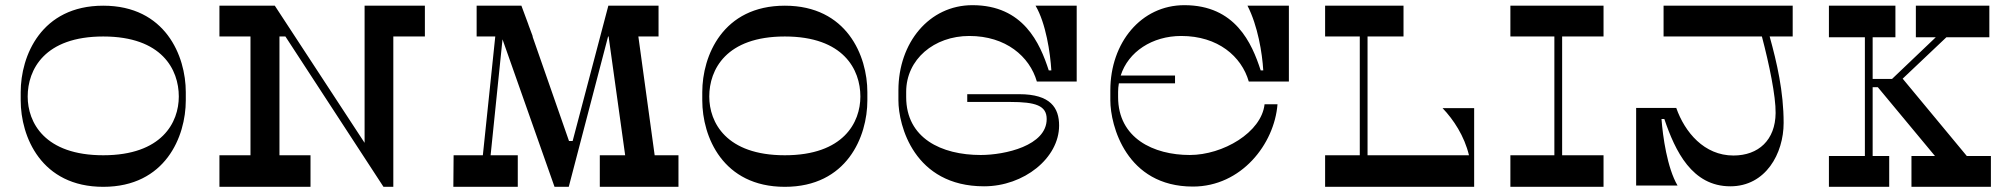

<svg xmlns="http://www.w3.org/2000/svg" viewBox="-20 -722 7789 742"><path d="M698 -366C698 -506 619 -700 379 -700C139 -700 60 -506 60 -366V-334C60 -194 139 0 379 0C619 0 698 -194 698 -334ZM379 -122C152 -122 87 -249 87 -349C87 -453 152 -581 379 -581C606 -581 671 -453 671 -349C671 -249 606 -122 379 -122Z M1622 -700H1389V-170L1042 -700H828V-581H948V-122H828V0H1180V-122H1060V-581H1083L1462 0H1500V-581H1622Z M2510 -122 2447 -581H2525V-700H2331L2193 -177H2179L2038 -581H2039L2023 -624L2021 -630L1995 -700H1822V-581H1894L1846 -122H1733L1732 0H1981V-122H1876L1922 -570L2123 0H2178L2330 -581H2332L2396 -122H2298V0H2602V-122Z M3332 -366C3332 -506 3253 -700 3013 -700C2773 -700 2694 -506 2694 -366V-334C2694 -194 2773 0 3013 0C3253 0 3332 -194 3332 -334ZM3013 -122C2786 -122 2721 -249 2721 -349C2721 -453 2786 -581 3013 -581C3240 -581 3305 -453 3305 -349C3305 -249 3240 -122 3013 -122Z M3726 -583C3867 -583 3959 -504 3987 -407H4141V-700H3982C4022 -632 4039 -517 4043 -450H4033C3999 -555 3935 -702 3738 -702C3571 -702 3452 -557 3452 -373V-334C3452 -238 3512 -2 3783 -2C3937 -2 4073 -111 4073 -237C4073 -305 4040 -358 3919 -358H3718V-328H3884C3982 -328 4025 -314 4025 -262C4025 -159 3864 -123 3770 -123C3618 -123 3482 -188 3482 -347V-367C3482 -493 3590 -583 3726 -583Z M4545 -583C4687 -583 4778 -504 4806 -407H4961V-700H4801C4841 -622 4858 -517 4862 -450H4852C4818 -555 4754 -702 4557 -702C4390 -702 4271 -557 4271 -373V-334C4271 -238 4332 -1 4590 -1C4777 -1 4905 -165 4917 -319H4867C4855 -210 4706 -123 4578 -123C4438 -123 4301 -188 4301 -347V-367C4301 -378 4302 -389 4304 -400H4521V-430H4311C4340 -522 4433 -583 4545 -583Z M5555 -304C5597 -260 5639 -197 5657 -122H5265V-581H5404V-700H5101V-581H5235V-122H5101V0H5677V-304Z M6177 -581V-700H5817V-581H5987V-122H5817V0H6177V-122H6017V-581Z M6908 -700H6409V-581H6789C6817 -475 6843 -350 6842 -285C6841 -181 6776 -121 6679 -121C6566 -121 6491 -211 6458 -305H6303V-5H6463C6423 -73 6406 -195 6401 -262H6412C6454 -138 6519 -2 6667 -2C6804 -2 6873 -129 6873 -247C6873 -368 6847 -480 6819 -581H6908Z M7581 -119 7333 -418 7502 -578H7668V-700H7384V-578H7461L7292 -417H7217V-578H7305V-700H7048V-578H7187V-119H7048V0H7281V-119H7217V-385H7237L7458 -119H7367V0H7674V-119Z"/></svg>

Font: Space Cowgirl Medium
Style: Regular
Weight: 600
Designer: Valery Marier
Foundry: Valery Marier
Version: Version 1.000;hotconv 1.0.109;makeotfexe 2.5.65596